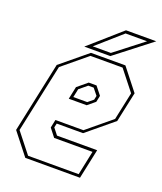

<svg xmlns="http://www.w3.org/2000/svg" viewBox="-129 -772 723 856"><g transform="rotate(20 232.0 -344.0)"><path d="M371.5 -540 452.5 -437 422 -294.5 297.5 -191.5H172.5L168 -172L192 -141.5H382.5L352.5 0H93L12 -103L83 -437L208 -540ZM363 -526.5H210.5L95.5 -431.5L26.5 -108L101.5 -13H341.5L365.5 -127.5H183.5L153.5 -166L161.5 -204.5H294.5L410 -300L438 -431.5ZM281 -412 311.5 -373.5 305 -343 270 -314H185L197.5 -373.5L244 -412ZM272.5 -398.5H247L210 -368L201.5 -328H267.5L293 -349L297 -368ZM170.5 -556 320.5 -688H464L294 -556ZM205.5 -570H291.5L425.5 -674H323.5Z"/></g></svg>

Font: Tourney Condensed Thin
Style: Italic
Weight: 100
Width: 3
Italic angle: -12°
Designer: Tyler Finck
Foundry: Etcetera Type Co
Version: Version 1.010; ttfautohint (v1.8.3)